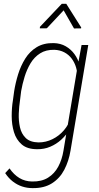

<svg xmlns="http://www.w3.org/2000/svg" viewBox="-20 -761 511 993"><path d="M401.9 -528.3H436.5L344.7 18.1Q335.9 71.8 312.7 116.5Q289.6 161.1 248.8 187Q208 212.9 147.9 211.9Q120.1 211.9 94.2 203.4Q68.4 194.8 46.1 177.5Q23.9 160.2 6.8 134.3L29.3 109.9Q51.3 142.1 80.3 159.7Q109.4 177.2 146 177.7Q195.3 178.7 228.8 157.7Q262.2 136.7 281.5 100.3Q300.8 64 308.1 19L380.4 -412.6ZM46.9 -242.7 53.2 -289.1Q60.1 -332.5 73.7 -376.7Q87.4 -420.9 110.6 -458Q133.8 -495.1 169.9 -517.1Q206.1 -539.1 257.8 -538.1Q293.5 -537.1 320.3 -521.5Q347.2 -505.9 365.2 -481Q383.3 -456.1 391.4 -426.3Q399.4 -396.5 397.9 -367.2L364.3 -147.5Q357.4 -117.7 339.4 -89.4Q321.3 -61 296.4 -38.3Q271.5 -15.6 240 -2.2Q208.5 11.2 172.4 10.7Q121.1 10.7 92.5 -13.9Q64 -38.6 52.2 -77.6Q40.5 -116.7 40.5 -160.6Q40.5 -204.6 46.9 -242.7ZM89.4 -290 83.5 -242.2Q78.6 -210.4 77.1 -173.3Q75.7 -136.2 83.3 -102.5Q90.8 -68.8 113.3 -47.1Q135.7 -25.4 179.2 -24.4Q217.3 -24.4 251.5 -41.3Q285.6 -58.1 310.3 -86.9Q335 -115.7 345.7 -150.9L379.4 -358.9Q380.9 -386.7 373.5 -411.9Q366.2 -437 351.1 -457.5Q335.9 -478 313 -490.2Q290 -502.4 261.2 -503.4Q217.8 -504.4 187.5 -485.1Q157.2 -465.8 137.9 -433.6Q118.7 -401.4 107.2 -363.8Q95.7 -326.2 89.4 -290ZM322.8 -741.2 399.9 -619.1 399.4 -614.3 362.8 -613.8 309.1 -707.5 222.2 -614.7 186 -614.3 186.5 -622.1 299.3 -741.2Z"/></svg>

Font: Roboto Condensed ExtraLight
Style: Italic
Weight: 250
Italic angle: -12°
Designer: Christian Robertson
Foundry: Google
Version: Version 3.008; 2023